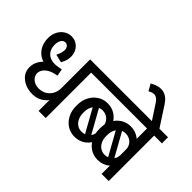

<svg xmlns="http://www.w3.org/2000/svg" viewBox="-139 -1287 1679 1679"><g transform="rotate(45 700.5 -447.0)"><path d="M437.5 0V-637.5H525.5V0ZM464.2 -562V-637.5H621.8V-562ZM253 -325.5Q205.8 -321.5 167.6 -332.8Q129.5 -344 101.9 -369Q74.2 -394 59.6 -429.9Q45 -465.8 45 -510H127.5Q127.5 -479.2 137.5 -454.9Q147.5 -430.5 167.6 -414.4Q187.8 -398.2 217.1 -392.5Q246.5 -386.8 285 -393V-331ZM293.5 -64.5Q241.2 -64.8 199.5 -84.1Q157.8 -103.5 133.9 -136.9Q110 -170.2 110 -212.2L195 -226Q194.8 -189 224.6 -164Q254.5 -139 298.5 -139ZM110 -212.2Q110 -259.2 134.4 -298.5Q158.8 -337.8 200.9 -362.5Q243 -387.2 295.8 -390.2L312 -329.8Q278.5 -323.5 251.8 -307.8Q225 -292 210 -270.6Q195 -249.2 195 -226ZM293.5 -64.5 298.5 -139Q340.2 -139 371.5 -158.1Q402.8 -177.2 420.1 -209.8Q437.5 -242.2 437.5 -283.5H484Q484 -221.2 459.9 -171.4Q435.8 -121.5 393.2 -93Q350.8 -64.5 293.5 -64.5ZM282.2 -322.8V-392.5L324.2 -400.2L335.8 -335.2ZM127.5 -509.5H45Q45 -554.8 62.9 -589.8Q80.8 -624.8 112 -645.2Q143.2 -665.8 181.8 -665.8L181.2 -590Q157 -590 142.2 -568.2Q127.5 -546.5 127.5 -509.5ZM275 -439 199.5 -457.5Q214.2 -487.2 218.8 -505.4Q223.2 -523.5 223.2 -540L303.2 -537.5Q303.2 -511 297.4 -491Q291.5 -471 275 -439ZM303.2 -537.5 223.2 -540Q223.2 -561 211.1 -575.5Q199 -590 181.2 -590L181.8 -665.8Q216.5 -665.8 244 -648.8Q271.5 -631.8 287.4 -602.6Q303.2 -573.5 303.2 -537.5Z M931 -233.2V-303.5H989V-233.2ZM896.8 -92.8 717.2 -414.8 760.8 -448.5 940.2 -126.5ZM572 -562V-637.5H951V-562ZM639 -260.8V-275.8H725.2V-260.8ZM725.2 -274.8H639Q639 -332.2 662.5 -377.4Q686 -422.5 726.5 -448.6Q767 -474.8 818 -474.8L829.5 -399.8Q800 -399.8 776 -383.5Q752 -367.2 738.6 -339Q725.2 -310.8 725.2 -274.8ZM989 -302.2H931Q931 -344 901.9 -371.9Q872.8 -399.8 829.5 -399.8L818 -474.8Q867.2 -474.8 905.6 -452.2Q944 -429.8 966.5 -390.6Q989 -351.5 989 -302.2ZM725.2 -261.8Q725.2 -226.5 738.6 -197.9Q752 -169.2 776 -153Q800 -136.8 829.5 -136.8L818 -61.8Q767 -61.8 726.5 -87.9Q686 -114 662.5 -159.6Q639 -205.2 639 -261.8ZM989 -234.2Q989 -185.2 966.5 -146Q944 -106.8 905.6 -84.2Q867.2 -61.8 818 -61.8L829.5 -136.8Q872.8 -136.8 901.9 -164.6Q931 -192.5 931 -234.2ZM1216.5 -233.2V-303.5H1274.5V-233.2ZM1182.2 -92.8 1002.8 -414.8 1046.2 -448.5 1225.8 -126.5ZM857.5 -562V-637.5H1236.5V-562ZM924.5 -260.8V-275.8H1010.8V-260.8ZM1010.8 -274.8H924.5Q924.5 -332.2 948 -377.4Q971.5 -422.5 1012 -448.6Q1052.5 -474.8 1103.5 -474.8L1115 -399.8Q1085.5 -399.8 1061.5 -383.5Q1037.5 -367.2 1024.1 -339Q1010.8 -310.8 1010.8 -274.8ZM1274.5 -302.2H1216.5Q1216.5 -344 1187.4 -371.9Q1158.2 -399.8 1115 -399.8L1103.5 -474.8Q1152.8 -474.8 1191.1 -452.2Q1229.5 -429.8 1252 -390.6Q1274.5 -351.5 1274.5 -302.2ZM1010.8 -261.8Q1010.8 -226.5 1024.1 -197.9Q1037.5 -169.2 1061.5 -153Q1085.5 -136.8 1115 -136.8L1103.5 -61.8Q1052.5 -61.8 1012 -87.9Q971.5 -114 948 -159.6Q924.5 -205.2 924.5 -261.8ZM1274.5 -234.2Q1274.5 -185.2 1252 -146Q1229.5 -106.8 1191.1 -84.2Q1152.8 -61.8 1103.5 -61.8L1115 -136.8Q1158.2 -136.8 1187.4 -164.6Q1216.5 -192.5 1216.5 -234.2ZM1216.5 0V-626.2H1304.5V0ZM1120.5 -562V-637.5H1400.8V-562Z M1201.2 -637.5 1111.2 -774.8 1175.5 -820.5 1294.5 -637.5ZM1111.2 -774.8Q1088.5 -809.8 1061.4 -817Q1034.2 -824.2 995.8 -800.5L960 -863Q1031.2 -903 1084.4 -891.2Q1137.5 -879.5 1175.5 -820.5Z"/></g></svg>

Font: Akshar Light
Style: Regular
Weight: 300
Designer: Tall Chai
Foundry: Tall Chai
Version: Version 1.100